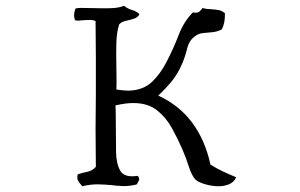

<svg xmlns="http://www.w3.org/2000/svg" viewBox="-20 -680 1040 665"><path d="M798 -66Q790 -48 771.5 -41Q753 -34 732 -35Q709 -36 687 -43Q665 -50 657 -58Q644 -72 634 -103Q624 -134 612 -162Q595 -201 575 -237Q555 -273 524.5 -297.5Q494 -322 446 -323Q419 -324 380 -315Q381 -299 381 -270Q381 -241 381.5 -209Q382 -177 382 -151Q383 -112 397 -88Q411 -64 457 -71Q464 -62 461.5 -56Q459 -50 456 -45Q454 -42 453 -41Q428 -35 407 -35.5Q386 -36 365 -39Q343 -41 319 -41.5Q295 -42 265 -35Q264 -37 261 -40Q255 -46 250.5 -54Q246 -62 249 -76Q266 -82 282.5 -85Q299 -88 312 -102Q311 -169 311 -232Q311 -295 312 -357Q312 -419 312 -480.5Q312 -542 311 -607Q303 -611 291.5 -611Q280 -611 268 -610Q260 -609 252.5 -608.5Q245 -608 240 -610Q235 -623 237.5 -636.5Q240 -650 243 -651Q251 -653 266 -652.5Q281 -652 299 -652Q328 -651 359.5 -651.5Q391 -652 410 -660Q421 -650 437 -645.5Q453 -641 463 -631Q458 -620 444.5 -615.5Q431 -611 416.5 -608Q402 -605 393 -596Q384 -569 383 -530.5Q382 -492 383 -451Q383 -430 383.5 -410Q384 -390 383 -370Q395 -368 406 -367Q417 -366 427 -366Q477 -368 507 -397Q537 -426 557 -466Q580 -510 598.5 -558Q617 -606 648 -637Q663 -634 670 -639.5Q677 -645 681 -652Q689 -650 697 -649Q705 -648 713 -648Q726 -647 737.5 -645Q749 -643 759 -634Q760 -600 748 -578Q732 -570 715.5 -568.5Q699 -567 683.5 -565.5Q668 -564 656 -555Q635 -540 628.5 -513Q622 -486 612 -462Q596 -424 574 -397.5Q552 -371 528 -349Q600 -316 645 -256Q690 -196 709 -110Q729 -97 751.5 -86.5Q774 -76 798 -66Z"/></svg>

Font: Yuji Mai
Style: Regular
Weight: 400
Designer: Kataoka Yuji
Foundry: Kinuta Font Factory
Version: Version 3.002